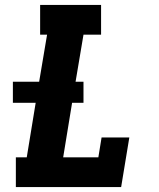

<svg xmlns="http://www.w3.org/2000/svg" viewBox="-20 -755 640 775"><path d="M44 0V-120H88L124 -340H32V-425H138L170 -615H142V-735H388V-615H317L285 -425H317V-340H271L235 -120H377L390 -200H502L469 0Z"/></svg>

Font: Iosevka Etoile Heavy Oblique
Style: Regular
Weight: 900
Italic angle: -9°
Designer: Belleve Invis
Foundry: Belleve Invis
Version: Version 15.5.2; ttfautohint (v1.8.4)